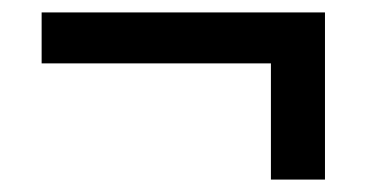

<svg xmlns="http://www.w3.org/2000/svg" viewBox="-20 -419 604 309"><path d="M416 -317H47V-399H503V-130H416Z"/></svg>

Font: Haskoy Medium
Style: Regular
Weight: 500
Designer: Ertekin Erdin
Foundry: Ertekin Erdin
Version: Version 1.500; ttfautohint (v1.8.3)